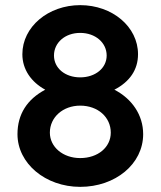

<svg xmlns="http://www.w3.org/2000/svg" viewBox="-20 -724 626 747"><path d="M292 3C429 3 537 -86 537 -202C537 -277 493 -340 425 -375C485 -406 517 -453 517 -513C517 -620 417 -704 292 -704C168 -704 67 -620 67 -513C67 -454 101 -405 156 -375C86 -338 48 -280 48 -202C48 -88 157 3 292 3ZM174 -208C174 -268 225 -313 292 -313C361 -313 411 -268 411 -208C411 -151 361 -109 292 -109C225 -109 174 -152 174 -208ZM190 -508C190 -558 233 -596 292 -596C351 -596 395 -558 395 -508C395 -459 351 -423 292 -423C233 -423 190 -459 190 -508Z"/></svg>

Font: Easer Grotesk Medium
Style: Regular
Weight: 500
Designer: Boardeaser, Bonnie Shaver-Troup, Thomas Jockin
Foundry: Lexend
Version: Version 1.001;Glyphs 3.1.2 (3151)